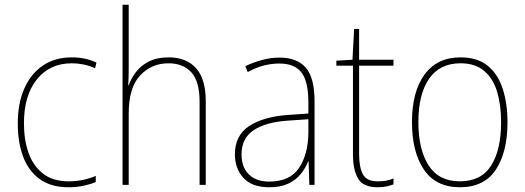

<svg xmlns="http://www.w3.org/2000/svg" viewBox="-20 -780 2216 810"><path d="M269 10Q195 10 147.5 -24.5Q100 -59 77.5 -119.5Q55 -180 55 -259Q55 -344 82.5 -406.5Q110 -469 161 -503.5Q212 -538 283 -538Q341 -538 387 -516L381 -492Q357 -503 332.5 -508Q308 -513 283 -513Q190 -513 135.5 -445Q81 -377 81 -260Q81 -190 100.5 -135Q120 -80 161.5 -47.5Q203 -15 270 -15Q300 -15 329.5 -21Q359 -27 384 -38V-12Q363 -3 333 3.5Q303 10 269 10Z M523 -495Q523 -472 522.5 -455.5Q522 -439 521 -420H523Q533 -449 553.5 -476Q574 -503 608 -520.5Q642 -538 692 -538Q766 -538 807 -492.5Q848 -447 848 -353V0H822V-351Q822 -437 787 -475Q752 -513 691 -513Q619 -513 571 -461.5Q523 -410 523 -301V0H497V-760H523Z M1159 -537Q1234 -537 1270.5 -494Q1307 -451 1307 -353V0H1285L1282 -99H1280Q1269 -71 1249 -46Q1229 -21 1196.5 -5.5Q1164 10 1116 10Q1043 10 1007 -29.5Q971 -69 971 -129Q971 -208 1030 -247.5Q1089 -287 1193 -295L1281 -301V-347Q1281 -437 1251.5 -474.5Q1222 -512 1159 -512Q1127 -512 1094.5 -504Q1062 -496 1025 -476L1015 -501Q1049 -517 1085.5 -527Q1122 -537 1159 -537ZM1194 -271Q1102 -265 1050.5 -231Q999 -197 999 -129Q999 -75 1029.5 -44.5Q1060 -14 1116 -14Q1203 -14 1241.5 -71.5Q1280 -129 1281 -220V-277Z M1573 -15Q1594 -15 1610 -18Q1626 -21 1640 -27V-2Q1626 3 1610.5 6.5Q1595 10 1573 10Q1512 10 1490.5 -27Q1469 -64 1469 -130V-503H1399V-524L1467 -528L1474 -658H1495V-528H1640V-503H1495V-130Q1495 -74 1511 -44.5Q1527 -15 1573 -15Z M2121 -264Q2121 -139 2072 -64.5Q2023 10 1920 10Q1819 10 1768.5 -64.5Q1718 -139 1718 -265Q1718 -393 1771 -465.5Q1824 -538 1923 -538Q1994 -538 2037.5 -502.5Q2081 -467 2101 -405Q2121 -343 2121 -264ZM1745 -265Q1745 -150 1788 -82.5Q1831 -15 1920 -15Q2010 -15 2052 -81.5Q2094 -148 2094 -264Q2094 -336 2077.5 -392Q2061 -448 2023 -480.5Q1985 -513 1923 -513Q1835 -513 1790 -447.5Q1745 -382 1745 -265Z"/></svg>

Font: Noto Sans Lao UI SemCond Thin
Style: Regular
Weight: 100
Width: 4
Designer: Monotype Design Team
Foundry: Monotype Imaging Inc.
Version: Version 2.000; ttfautohint (v1.8.4.7-5d5b)